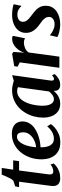

<svg xmlns="http://www.w3.org/2000/svg" viewBox="758 -1488 740 2296"><g transform="rotate(-90 1128.0 -340.0)"><path d="M198 -183.5Q196 -167 194.2 -154.2Q192.5 -141.5 191.2 -131Q190 -120.5 190 -110Q190 -92 198.8 -82.5Q207.5 -73 224.5 -73Q250.5 -73 271.2 -82.2Q292 -91.5 309 -106L321 -67Q307.5 -51.5 283.8 -33.5Q260 -15.5 225 -2.8Q190 10 142.5 10Q105 10 78.2 -9.2Q51.5 -28.5 51.5 -76Q51.5 -79.5 52 -85.5Q52.5 -91.5 53.8 -102.5Q55 -113.5 57 -131.5Q59 -149.5 63 -177L103 -482H38L48 -528.5L115 -551Q128.5 -563 141.8 -587Q155 -611 167 -638.8Q179 -666.5 188 -689.5H268L247 -552.5H358.5L349 -482H237.5Z M792 -101.5Q779 -80.5 749.2 -54.2Q719.5 -28 675.2 -8.5Q631 11 574 11Q518 11 479 -7.8Q440 -26.5 416 -58.8Q392 -91 381.2 -130.8Q370.5 -170.5 370.5 -211.5Q370.5 -287 393.5 -351.8Q416.5 -416.5 457.5 -465Q498.5 -513.5 553.8 -540.8Q609 -568 673.5 -568Q725.5 -568 758.2 -552Q791 -536 807 -508.2Q823 -480.5 823.5 -446Q824.5 -398.5 804 -362.5Q783.5 -326.5 749.2 -301Q715 -275.5 673.5 -259Q632 -242.5 590.5 -234.5Q549 -226.5 514.5 -225.5Q514 -190.5 519.5 -161.2Q525 -132 537.2 -110.5Q549.5 -89 568.8 -77.2Q588 -65.5 614 -65.5Q649 -65.5 676.8 -77.2Q704.5 -89 726.5 -107.2Q748.5 -125.5 765.5 -145.5ZM643.5 -507Q611.5 -507 588.5 -485.2Q565.5 -463.5 550 -428.8Q534.5 -394 526 -354.2Q517.5 -314.5 515 -278.5Q536.5 -279.5 561.2 -286.8Q586 -294 609.8 -307Q633.5 -320 653 -338.8Q672.5 -357.5 683.8 -382Q695 -406.5 694 -436Q693 -471.5 680 -489.2Q667 -507 643.5 -507Z M1312.5 -102.5Q1310 -81 1315.8 -72.5Q1321.5 -64 1331.5 -64Q1339.5 -64 1350 -69.2Q1360.5 -74.5 1376 -88L1390 -57.5Q1385 -49 1367.2 -32.8Q1349.5 -16.5 1322.5 -3.2Q1295.5 10 1261 10Q1230.5 10 1210.8 -5.2Q1191 -20.5 1189.5 -51.5L1191.5 -69.5Q1175.5 -50 1153.2 -31.8Q1131 -13.5 1102.2 -1.8Q1073.5 10 1037.5 10Q980 10 942.8 -17.5Q905.5 -45 887.5 -91.2Q869.5 -137.5 869.5 -194Q869.5 -248.5 883.5 -302Q897.5 -355.5 925 -403Q952.5 -450.5 992.5 -487Q1032.5 -523.5 1084.5 -544.5Q1136.5 -565.5 1199.5 -565.5Q1226 -565.5 1256.5 -559Q1287 -552.5 1308 -544.5L1377 -565ZM1233.5 -495.5Q1223 -500.5 1211.5 -502.8Q1200 -505 1187.5 -505Q1150.5 -505 1121.8 -486.8Q1093 -468.5 1072.2 -437Q1051.5 -405.5 1038 -365.8Q1024.5 -326 1018 -283Q1011.5 -240 1011.5 -199Q1011.5 -156 1021.2 -126.2Q1031 -96.5 1048.5 -81Q1066 -65.5 1089 -65.5Q1104 -65.5 1117.2 -70.8Q1130.5 -76 1142.2 -84.5Q1154 -93 1164 -103.2Q1174 -113.5 1182.5 -124.5Z M1465.5 0 1530 -473.5 1478 -500.5 1485.5 -540 1631.5 -565 1655 -550 1649 -459.5 1645.5 -419.5Q1654 -446 1669.5 -472Q1685 -498 1706.8 -519Q1728.5 -540 1755.5 -552.5Q1782.5 -565 1813.5 -565Q1825.5 -565 1834.5 -562.2Q1843.5 -559.5 1847.5 -556.5L1818 -410Q1814 -414 1800.8 -419Q1787.5 -424 1766 -424Q1749 -424 1732 -420.2Q1715 -416.5 1699.2 -409.8Q1683.5 -403 1670.8 -392.2Q1658 -381.5 1648.5 -367L1598.5 0Z M2206.5 -455.5H2201Q2191 -469 2164.8 -485.8Q2138.5 -502.5 2102.5 -502.5Q2079 -502.5 2059.2 -495.5Q2039.5 -488.5 2027.5 -474.5Q2015.5 -460.5 2015 -438.5Q2014.5 -416.5 2025.2 -397.8Q2036 -379 2055.8 -361.5Q2075.5 -344 2102 -325Q2129 -305.5 2153 -283.5Q2177 -261.5 2192 -232.5Q2207 -203.5 2207 -163Q2207 -119.5 2189 -87.2Q2171 -55 2140 -33.5Q2109 -12 2069.2 -1Q2029.5 10 1985.5 10Q1956.5 10 1924.8 4.5Q1893 -1 1867.5 -9Q1842 -17 1833 -25L1854 -113H1857Q1867.5 -102 1888.2 -89Q1909 -76 1934.8 -66.5Q1960.5 -57 1985 -57Q2006 -57 2026.2 -63.5Q2046.5 -70 2060 -85.5Q2073.5 -101 2073.5 -126.5Q2073.5 -149 2061.2 -167.8Q2049 -186.5 2028.5 -203.8Q2008 -221 1982 -238.5Q1960 -254 1937 -276Q1914 -298 1898.5 -329Q1883 -360 1883 -402Q1883 -451 1910.8 -487.8Q1938.5 -524.5 1987.5 -545Q2036.5 -565.5 2099.5 -565.5Q2126 -565.5 2152 -562.5Q2178 -559.5 2197.8 -555Q2217.5 -550.5 2225.5 -547Z"/></g></svg>

Font: Merriweather 24pt
Style: Bold Italic
Weight: 700
Italic angle: -7.8°
Designer: Eben Sorkin
Foundry: Eben Sorkin
Version: Version 2.101